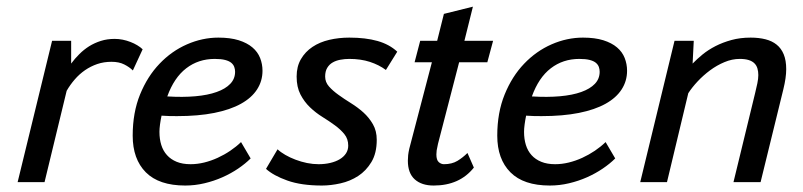

<svg xmlns="http://www.w3.org/2000/svg" viewBox="-20 -555 2447 585"><path d="M384.8 -340.3Q374.5 -350.6 358.6 -358.6Q342.8 -366.7 319.8 -366.7Q296.4 -366.7 276.4 -359.9Q256.3 -353 239 -341.1Q221.7 -329.1 207.8 -313Q193.8 -296.9 183.1 -278.3L115.7 0H33.7L138.7 -430.7H196.8V-361.3Q208 -376.5 221.7 -390.1Q235.4 -403.8 251.7 -414.1Q268.1 -424.3 287.4 -430.4Q306.6 -436.5 329.6 -436.5Q341.3 -436.5 353.8 -434.1Q366.2 -431.6 377.4 -427.2Q388.7 -422.9 398.4 -417Q408.2 -411.1 414.6 -404.8Z M743.7 -72.3Q727.5 -56.2 705.6 -41.3Q683.6 -26.4 657.7 -14.9Q631.8 -3.4 603 3.4Q574.2 10.3 544.4 10.3Q464.4 10.3 424.3 -30Q384.3 -70.3 384.3 -141.6Q384.3 -211.9 406.7 -267.1Q429.2 -322.3 466.1 -360.8Q502.9 -399.4 549.8 -419.9Q596.7 -440.4 645.5 -440.4Q681.6 -440.4 707.3 -432.4Q732.9 -424.3 749 -410.6Q765.1 -397 772.5 -378.4Q779.8 -359.9 779.8 -339.4Q779.8 -308.1 763.2 -282.5Q746.6 -256.8 714.1 -238.8Q681.6 -220.7 632.8 -210.9Q584 -201.2 519.5 -201.2Q508.3 -201.2 496.8 -201.4Q485.4 -201.7 472.2 -202.6Q469.2 -188.5 467.5 -175.5Q465.8 -162.6 465.8 -153.3Q465.8 -131.3 471.4 -113.3Q477.1 -95.2 488.8 -82.3Q500.5 -69.3 518.3 -62Q536.1 -54.7 560.5 -54.7Q581.1 -54.7 602.1 -59.8Q623 -64.9 643.3 -74.2Q663.6 -83.5 681.6 -95.7Q699.7 -107.9 714.4 -122.1ZM634.3 -375.5Q584.5 -375.5 547.4 -346.9Q510.3 -318.4 489.7 -261.2Q537.1 -258.3 575.2 -261.7Q613.3 -265.1 640.1 -274.7Q667 -284.2 681.6 -299.6Q696.3 -314.9 696.3 -336.4Q696.3 -343.8 693.8 -350.8Q691.4 -357.9 684.8 -363.5Q678.2 -369.1 666 -372.3Q653.8 -375.5 634.3 -375.5Z M1041 -111.3Q1041 -131.8 1029.3 -146.2Q1017.6 -160.6 1000.2 -173.3Q982.9 -186 962.4 -198.7Q941.9 -211.4 924.6 -228Q907.2 -244.6 895.5 -267.1Q883.8 -289.6 883.8 -321.8Q883.8 -352.5 897 -375Q910.2 -397.5 932.1 -412.1Q954.1 -426.8 983.2 -433.6Q1012.2 -440.4 1044.4 -440.4Q1093.8 -440.4 1130.1 -430.2Q1166.5 -419.9 1190.4 -397.5L1155.8 -341.8Q1134.8 -357.4 1106.9 -366.5Q1079.1 -375.5 1044.4 -375.5Q1030.3 -375.5 1017.1 -373Q1003.9 -370.6 993.7 -364.7Q983.4 -358.9 977.1 -348.4Q970.7 -337.9 970.7 -321.8Q970.7 -304.7 982.4 -291.5Q994.1 -278.3 1011.5 -265.9Q1028.8 -253.4 1049.3 -240.7Q1069.8 -228 1087.2 -212.4Q1104.5 -196.8 1116.2 -176.5Q1127.9 -156.2 1127.9 -128.9Q1127.9 -88.4 1111.8 -61.5Q1095.7 -34.7 1071.3 -18.8Q1046.9 -2.9 1017.3 3.7Q987.8 10.3 960.9 10.3Q897.9 10.3 855.5 -4.9Q813 -20 790.5 -40.5L825.7 -100.1Q835 -91.3 849.4 -83Q863.8 -74.7 880.6 -68.4Q897.5 -62 915.5 -58.3Q933.6 -54.7 950.7 -54.7Q969.7 -54.7 986.3 -58.6Q1002.9 -62.5 1015.1 -69.8Q1027.3 -77.1 1034.2 -87.6Q1041 -98.1 1041 -111.3Z M1260.3 -430.7H1312L1332.5 -512.7L1420.9 -534.7L1395 -430.7H1482.4L1464.8 -365.2H1378.9L1314.5 -116.7Q1311.5 -104 1310.5 -96.9Q1309.6 -89.8 1309.6 -84.5Q1309.6 -67.4 1316.9 -61Q1324.2 -54.7 1332.5 -54.7Q1356.9 -54.7 1373.8 -64.9Q1390.6 -75.2 1404.3 -88.9L1423.8 -44.4Q1380.4 10.3 1301.3 10.3Q1264.6 10.3 1243.7 -8.5Q1222.7 -27.3 1222.7 -65.4Q1222.7 -73.2 1223.6 -82.3Q1224.6 -91.3 1227.1 -102.1L1295.9 -365.2H1243.2Z M1854.5 -72.3Q1838.4 -56.2 1816.4 -41.3Q1794.4 -26.4 1768.6 -14.9Q1742.7 -3.4 1713.9 3.4Q1685.1 10.3 1655.3 10.3Q1575.2 10.3 1535.2 -30Q1495.1 -70.3 1495.1 -141.6Q1495.1 -211.9 1517.6 -267.1Q1540 -322.3 1576.9 -360.8Q1613.8 -399.4 1660.6 -419.9Q1707.5 -440.4 1756.3 -440.4Q1792.5 -440.4 1818.1 -432.4Q1843.8 -424.3 1859.9 -410.6Q1876 -397 1883.3 -378.4Q1890.6 -359.9 1890.6 -339.4Q1890.6 -308.1 1874 -282.5Q1857.4 -256.8 1825 -238.8Q1792.5 -220.7 1743.7 -210.9Q1694.8 -201.2 1630.4 -201.2Q1619.1 -201.2 1607.7 -201.4Q1596.2 -201.7 1583 -202.6Q1580.1 -188.5 1578.4 -175.5Q1576.7 -162.6 1576.7 -153.3Q1576.7 -131.3 1582.3 -113.3Q1587.9 -95.2 1599.6 -82.3Q1611.3 -69.3 1629.2 -62Q1647 -54.7 1671.4 -54.7Q1691.9 -54.7 1712.9 -59.8Q1733.9 -64.9 1754.2 -74.2Q1774.4 -83.5 1792.5 -95.7Q1810.5 -107.9 1825.2 -122.1ZM1745.1 -375.5Q1695.3 -375.5 1658.2 -346.9Q1621.1 -318.4 1600.6 -261.2Q1647.9 -258.3 1686 -261.7Q1724.1 -265.1 1751 -274.7Q1777.8 -284.2 1792.5 -299.6Q1807.1 -314.9 1807.1 -336.4Q1807.1 -343.8 1804.7 -350.8Q1802.2 -357.9 1795.7 -363.5Q1789.1 -369.1 1776.9 -372.3Q1764.6 -375.5 1745.1 -375.5Z M2214.8 0 2280.8 -271.5Q2284.7 -287.1 2287.6 -301.3Q2290.5 -315.4 2290.5 -326.2Q2290.5 -337.4 2287.8 -346.4Q2285.2 -355.5 2278.6 -362.1Q2272 -368.7 2261 -372.1Q2250 -375.5 2233.9 -375.5Q2210.4 -375.5 2187.3 -365.7Q2164.1 -356 2143.3 -340.6Q2122.6 -325.2 2105.5 -306.9Q2088.4 -288.6 2077.1 -271L2012.2 0H1930.7L2035.2 -430.7H2093.8L2090.3 -361.3Q2103.5 -375 2120.8 -389.2Q2138.2 -403.3 2160.2 -414.6Q2182.1 -425.8 2208.7 -433.1Q2235.4 -440.4 2267.1 -440.4Q2292 -440.4 2312.3 -435.3Q2332.5 -430.2 2346.4 -418.9Q2360.4 -407.7 2367.9 -389.4Q2375.5 -371.1 2375.5 -344.2Q2375.5 -318.4 2366.7 -282.7L2297.4 0Z"/></svg>

Font: PT Astra Sans
Style: Italic
Weight: 400
Italic angle: -16°
Designer: A.Korolkova, I. Chaeva
Foundry: ParaType Ltd
Version: Version 1.001; ttfautohint (v1.6)